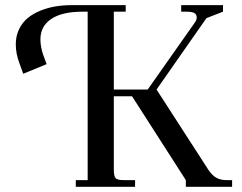

<svg xmlns="http://www.w3.org/2000/svg" viewBox="-20 -722 936 742"><path d="M41 -550.8Q41 -583 53.7 -609.1Q66.4 -635.3 87.2 -652.3Q107.9 -669.4 136.5 -680.9Q165 -692.4 194.8 -697.3Q224.6 -702.1 256.8 -702.1H465.8V-676.8H419.9V-376H550.8L733.9 -636.2Q740.2 -645.5 740.2 -653.8Q740.2 -666.5 731.2 -671.6Q722.2 -676.8 702.1 -676.8H680.2V-702.1H841.8V-676.8L777.8 -651.9L585 -376L785.2 -65.9Q799.3 -44.9 815.4 -35.4Q831.5 -25.9 856 -25.9H877V0H698.2V-25.9L490.2 -350.1H419.9V-65.9Q419.9 -41 427 -33.4Q434.1 -25.9 459 -25.9H502V0H272.9V-25.9H318.8V-676.8H298.8Q219.7 -676.8 178 -648.7Q136.2 -620.6 136.2 -569.8Q136.2 -541.5 147 -509.8L160.2 -474.1L69.8 -437L55.2 -477.1Q41 -514.6 41 -550.8Z"/></svg>

Font: Dihjauti S
Style: Bold
Weight: 700
Designer: T. Christopher White
Version: Version 3.0.0